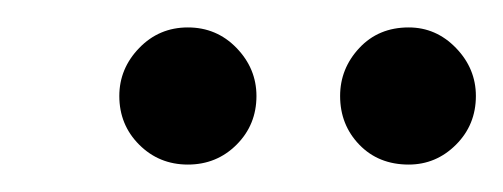

<svg xmlns="http://www.w3.org/2000/svg" viewBox="-20 -691 367 140"><path d="M117 -571Q96 -571 81.5 -585.5Q67 -600 67 -621Q67 -641 81.5 -656Q96 -671 117 -671Q138 -671 152.5 -656Q167 -641 167 -621Q167 -600 152.5 -585.5Q138 -571 117 -571ZM278 -571Q256 -571 242 -585.5Q228 -600 228 -621Q228 -641 242 -656Q256 -671 278 -671Q298 -671 312.5 -656Q327 -641 327 -621Q327 -600 312.5 -585.5Q298 -571 278 -571Z"/></svg>

Font: DM Sans 24pt
Style: Italic
Weight: 400
Italic angle: -10°
Designer: Colophon Foundry, Jonny Pinhorn
Foundry: Colophon Foundry
Version: Version 4.004;gftools[0.9.30]